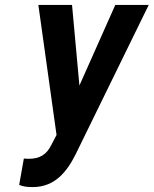

<svg xmlns="http://www.w3.org/2000/svg" viewBox="-20 -548 625 781"><path d="M77 97 58 204C73 211 91 213 113 213C203 213 252 151 288 79L585 -528H449L303 -200L273 -528H136L210 1L189 41C170 80 143 98 96 98C90 98 83 97 77 97Z"/></svg>

Font: Asimov
Style: NarIt
Weight: 500
Designer: Google
Version: Version 2.000980; 2014